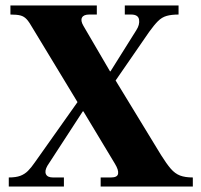

<svg xmlns="http://www.w3.org/2000/svg" viewBox="-20 -680 734 700"><path d="M347 0V-33H385Q408 -33 410.5 -46.5Q413 -60 399 -83L284 -274H263V-307L100 -576Q87 -599 77.5 -609.5Q68 -620 55 -623.5Q42 -627 18 -627V-660H333V-627H305Q285 -627 279 -616Q273 -605 284 -586L381 -420H399L400 -389L567 -115Q587 -83 602.5 -65Q618 -47 636.5 -40Q655 -33 683 -33V0ZM12 0V-33Q38 -33 54 -39Q70 -45 82 -57Q94 -69 107 -88L284 -338L302 -305L153 -76Q142 -57 147.5 -45Q153 -33 173 -33H213V0ZM377 -351 376 -409 477 -570Q490 -590 487 -608.5Q484 -627 458 -627H435V-660H631V-627Q605 -627 587.5 -622Q570 -617 556 -603Q542 -589 524 -564Z"/></svg>

Font: Frank Ruhl Libre ExtraBold
Style: Regular
Weight: 800
Designer: Yanek Iontef
Foundry: Fontef
Version: Version 6.003;gftools[0.9.30]